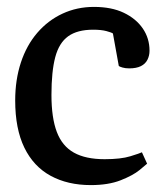

<svg xmlns="http://www.w3.org/2000/svg" viewBox="-20 -526 483 556"><path d="M243 10Q176 10 126.5 -17Q77 -44 50.5 -98.5Q24 -153 24 -235Q24 -295 40.5 -345Q57 -395 88 -431Q119 -467 161 -486.5Q203 -506 252 -506Q303 -506 338.5 -489Q374 -472 393.5 -443.5Q413 -415 413 -379Q413 -365 407 -353Q401 -341 388 -334.5Q375 -328 354 -328Q343 -328 334.5 -330.5Q326 -333 324 -335L307 -429Q303 -432 288 -436Q273 -440 250 -440Q204 -440 177.5 -421Q151 -402 140 -360.5Q129 -319 129 -251Q129 -185 144.5 -144Q160 -103 194 -84Q228 -65 283 -65Q330 -65 357.5 -73.5Q385 -82 391 -85L406 -52Q403 -49 384 -33.5Q365 -18 329.5 -4Q294 10 243 10Z"/></svg>

Font: Faustina Medium
Style: Regular
Weight: 500
Designer: Alfonso Garcia
Foundry: http://www.omnibus-type.com
Version: Version 1.200